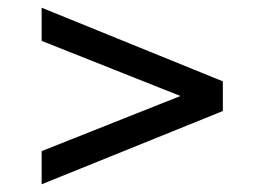

<svg xmlns="http://www.w3.org/2000/svg" viewBox="-20 -592 685 498"><path d="M558 -304 88 -114V-200L448 -343L88 -486V-572L558 -381Z"/></svg>

Font: Overpass
Style: Regular
Weight: 400
Designer: Delve Withrington, Thomas Jockin
Foundry: Delve Fonts
Version: Version 3.000;DELV;Overpass